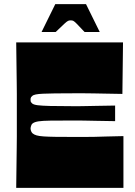

<svg xmlns="http://www.w3.org/2000/svg" viewBox="-20 -904 650 924"><path d="M58 0Q59 -72 59.5 -118Q60 -164 60.5 -194.5Q61 -225 61 -247.5Q61 -270 61 -293.5Q61 -317 61 -350Q61 -383 61 -406.5Q61 -430 61 -452.5Q61 -475 60.5 -505.5Q60 -536 59.5 -582Q59 -628 58 -700H572L569 -452Q515 -453 484 -453.5Q453 -454 432 -454.5Q411 -455 388.5 -455Q366 -455 330 -455Q279 -455 244 -454.5Q209 -454 187 -453Q165 -452 152.5 -449.5Q140 -447 135 -442Q132 -440 130 -437Q128 -434 127.5 -431Q127 -428 127 -424Q127 -420 127.5 -417Q128 -414 130 -411.5Q132 -409 135 -406Q142 -400 162 -397.5Q182 -395 222 -394Q262 -393 330 -393Q349 -393 362.5 -393Q376 -393 394 -393.5Q412 -394 444.5 -394.5Q477 -395 534 -396V-321Q477 -322 444.5 -322.5Q412 -323 394 -323.5Q376 -324 362.5 -324Q349 -324 330 -324Q262 -324 223 -323.5Q184 -323 165 -320Q146 -317 137 -310Q133 -307 131 -302Q129 -297 128 -293Q127 -289 127 -286Q127 -282 128 -278Q129 -274 131 -270Q133 -266 137 -262Q144 -256 156 -252.5Q168 -249 189.5 -247.5Q211 -246 245 -245.5Q279 -245 330 -245Q368 -245 391.5 -245Q415 -245 436.5 -245.5Q458 -246 489 -247Q520 -248 574 -249V0ZM180 -750 246 -884H394L460 -750H387Q361 -778 349.5 -789.5Q338 -801 333 -803.5Q328 -806 320 -806Q313 -806 307.5 -803.5Q302 -801 289.5 -789.5Q277 -778 248 -750Z"/></svg>

Font: Ojuju ExtraLight ExtraBold
Style: Regular
Weight: 800
Version: Version 1.000